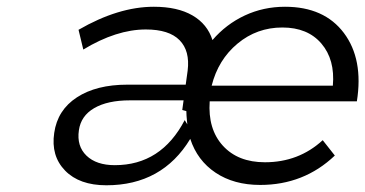

<svg xmlns="http://www.w3.org/2000/svg" viewBox="-20 -550 1092 574"><path d="M142.1 -152.8Q151.9 -221.2 210 -259Q268.1 -296.9 360.8 -296.9H535.2L541 -338.9Q548.3 -397.9 516.8 -429.9Q485.4 -461.9 416 -461.9Q328.1 -461.9 229 -401.9L214.8 -460.9Q334 -529.8 439.9 -529.8Q510.7 -529.8 555.4 -503.9Q600.1 -478 615.2 -430.2Q655.8 -477.5 711.7 -503.7Q767.6 -529.8 832 -529.8Q949.2 -529.8 1008.1 -451.4Q1066.9 -373 1046.9 -247.1H606.9Q601.1 -164.1 646.2 -114.5Q691.4 -64.9 772 -64.9Q873 -64.9 944.8 -130.9L981 -85Q888.7 2.9 757.8 2.9Q679.2 2.9 624.5 -33.7Q569.8 -70.3 548.8 -134.8Q464.8 3.9 297.9 3.9Q217.3 3.9 174.6 -40Q131.8 -84 142.1 -152.8ZM215.8 -160.2Q209 -113.3 238.5 -84.7Q268.1 -56.2 323.2 -56.2Q461.9 -56.2 532.2 -190.9L540 -178.2Q539.6 -182.6 538.8 -190.4Q538.1 -198.2 537.6 -204.8Q537.1 -211.4 537.1 -217.8L524.9 -221.2L528.8 -250H368.2Q301.8 -250 261.7 -226.8Q221.7 -203.6 215.8 -160.2ZM612.8 -293.9H975.1Q981.9 -371.6 940.9 -419.7Q899.9 -467.8 824.2 -467.8Q748 -467.8 690.2 -419.7Q632.3 -371.6 612.8 -293.9Z"/></svg>

Font: Trueno Light
Style: Italic
Weight: 300
Designer: Julieta Ulanovsky
Foundry: Julieta Ulanovsky
Version: Version 3.001b | FøM Fix